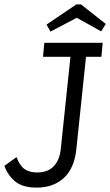

<svg xmlns="http://www.w3.org/2000/svg" viewBox="-23 -845 502 875"><path d="M346 -825 459 -736 438 -702 327 -764 207 -701 189 -733 325 -825ZM179 -650H445L439 -586H369L325 -166Q316 -78 268 -34Q220 10 144 10Q81 10 47 -17.5Q13 -45 -3 -89L52 -129Q68 -88 90.5 -73.5Q113 -59 145 -59Q196 -59 222.5 -88Q249 -117 254 -166L298 -586H173Z"/></svg>

Font: Zilla Slab Regular
Style: Italic
Weight: 400
Italic angle: -6°
Designer: Typotheque.com
Foundry: Typotheque type foundry
Version: Version 1.1; 2017; ttfautohint (v1.6)